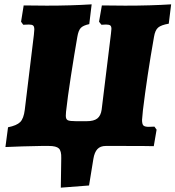

<svg xmlns="http://www.w3.org/2000/svg" viewBox="-20 -672 808 884"><path d="M556 -646Q674 -646 768 -652L757 -563Q722 -557 708 -545Q694 -533 689 -502Q657 -321 638 -164Q634 -126 634 -120Q634 -100 640.5 -94Q647 -88 665 -88L691 -89L701 -75L688 1Q663 0 534 0H467Q442 0 428.5 14.5Q415 29 410 59L390 182L260 192L262 56Q263 23 251 11.5Q239 0 205 0H171L83 2L5 5L17 -86Q57 -94 73 -110Q89 -126 94 -166L136 -512Q138 -532 138 -536Q138 -550 132.5 -554.5Q127 -559 113 -559L87 -558L77 -572L89 -647Q126 -646 195 -646Q307 -646 402 -652L391 -561Q363 -555 352 -543.5Q341 -532 336 -502Q322 -422 306.5 -322Q291 -222 284 -157Q283 -150 283 -139Q283 -123 292 -118.5Q301 -114 330 -114H379Q412 -114 428 -126.5Q444 -139 448 -167L491 -518Q493 -534 493 -539Q493 -551 487.5 -555Q482 -559 468 -559L447 -558L436 -572L449 -647Q486 -646 556 -646Z"/></svg>

Font: Alegreya Black
Style: Italic
Weight: 900
Italic angle: -7°
Designer: Juan Pablo del Peral
Foundry: Huerta Tipografica
Version: Version 2.007; ttfautohint (v1.6)